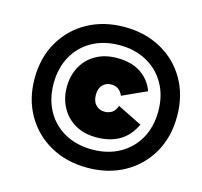

<svg xmlns="http://www.w3.org/2000/svg" viewBox="-105 -831 1009 957"><g transform="rotate(15 399.5 -352.0)"><path d="M424 11Q317 11 234 -35Q151 -81 103.5 -163Q56 -245 56 -352Q56 -459 103.5 -541Q151 -623 234 -669Q317 -715 424 -715Q531 -715 614 -669Q697 -623 744 -541Q791 -459 791 -352Q791 -245 744 -163Q697 -81 614 -35Q531 11 424 11ZM424 -83Q504 -83 565 -117Q626 -151 660 -211.5Q694 -272 694 -352Q694 -432 660 -492.5Q626 -553 565 -587Q504 -621 424 -621Q343 -621 282 -587Q221 -553 187.5 -492Q154 -431 154 -352Q154 -273 187.5 -212Q221 -151 282 -117Q343 -83 424 -83ZM428 -147Q365 -147 319 -173.5Q273 -200 247.5 -246.5Q222 -293 222 -352Q222 -410 247 -456.5Q272 -503 318.5 -529.5Q365 -556 428 -556Q504 -556 552 -523Q600 -490 619 -436L494 -379Q476 -421 434 -421Q407 -421 389.5 -403Q372 -385 372 -352Q372 -318 390 -299.5Q408 -281 435 -281Q455 -281 472 -291Q489 -301 498 -328L625 -265Q596 -204 547 -175.5Q498 -147 428 -147Z"/></g></svg>

Font: Prodigy Sans ExtraBold
Style: Italic
Weight: 800
Italic angle: -13°
Designer: Wei Huang
Foundry: Wei Huang
Version: Version 1.003; ttfautohint (v1.8.3)